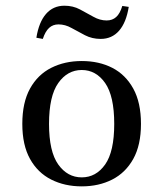

<svg xmlns="http://www.w3.org/2000/svg" viewBox="-20 -641 571 672"><path d="M266.1 11.3Q206.5 11.3 159.3 -12.5Q112.1 -36.3 85.1 -84.7Q58.1 -133.1 58.1 -207.3Q58.1 -282.3 85.1 -331Q112.1 -379.8 159.3 -403.6Q206.5 -427.4 266.1 -427.4Q326.6 -427.4 373 -403.6Q419.4 -379.8 446.4 -331Q473.4 -282.3 473.4 -207.3Q473.4 -133.1 446.4 -84.7Q419.4 -36.3 372.6 -12.5Q325.8 11.3 266.1 11.3ZM266.1 -20.2Q316.1 -20.2 348 -65.3Q379.8 -110.5 379.8 -207.3Q379.8 -304.8 348 -350.4Q316.1 -396 266.1 -396Q216.1 -396 183.9 -350.4Q151.6 -304.8 151.6 -207.3Q151.6 -110.5 183.9 -65.3Q216.1 -20.2 266.1 -20.2ZM332.3 -504.8Q302.4 -504.8 277.4 -517.7Q252.4 -530.6 230.2 -543.1Q208.1 -555.6 184.7 -555.6Q165.3 -555.6 152 -543.5Q138.7 -531.5 129.8 -504.8L107.3 -508.9Q116.1 -563.7 141.1 -592.3Q166.1 -621 205.6 -621Q235.5 -621 259.7 -608.1Q283.9 -595.2 306.9 -582.3Q329.8 -569.4 353.2 -569.4Q373.4 -569.4 386.7 -581.5Q400 -593.5 408.1 -620.2L430.6 -616.9Q421.8 -562.1 396.8 -533.5Q371.8 -504.8 332.3 -504.8Z"/></svg>

Font: Playfair 12pt Medium
Style: Regular
Weight: 500
Designer: Claus Eggers Sørensen
Foundry: Claus Eggers Sørensen
Version: Version 2.000;gftools[0.9.28]